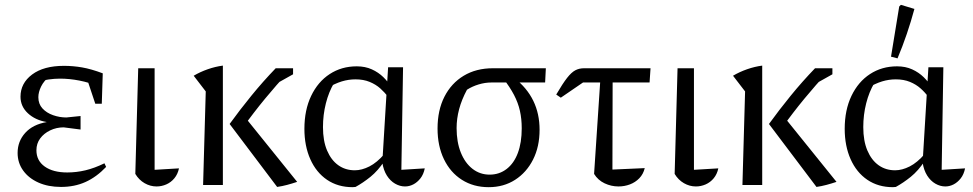

<svg xmlns="http://www.w3.org/2000/svg" viewBox="-20 -767 4033 796"><path d="M233 8Q180 8 139.5 -10Q99 -28 76 -60Q53 -92 53 -133Q53 -181 84.5 -216Q116 -251 174 -261Q126 -269 95.5 -297.5Q65 -326 65 -366Q65 -422 113 -458Q161 -494 245 -494Q283 -494 320.5 -487.5Q358 -481 406 -463L393 -408Q350 -425 309 -433Q268 -441 229 -441Q182 -441 132 -427L185 -450Q162 -432 150.5 -408.5Q139 -385 139 -364Q139 -336 156 -317.5Q173 -299 200 -289.5Q227 -280 255 -280L314 -286V-230L244 -239Q214 -239 188 -226.5Q162 -214 146.5 -193Q131 -172 131 -144Q131 -101 165.5 -76.5Q200 -52 259 -52Q297 -52 334.5 -61Q372 -70 413 -90L420 -75Q380 -33 334.5 -12.5Q289 8 233 8ZM375 -337 333 -463H406L402 -337Z M541 -46 553 -484H621V-63L722 -69Q717 -45 703 -28Q689 -11 669.5 -2.5Q650 6 629 6Q603 6 579.5 -7.5Q556 -21 541 -46Z M1129 8 932 -253Q974 -311 1022 -370Q1070 -429 1123 -484H1177V-470Q1126 -415 1079 -358Q1032 -301 986 -237L987 -292L1212 -13Q1191 -6 1170.5 -0.5Q1150 5 1129 8ZM822 0 833 -388 783 -453Q810 -469 841.5 -480Q873 -491 904 -495V0ZM1104 -408 1150 -484H1195V-459Z M1454 8Q1451 8 1448 8.5Q1445 9 1442 9Q1381 9 1336 -21.5Q1291 -52 1266.5 -107Q1242 -162 1242 -233Q1242 -311 1270 -369.5Q1298 -428 1347 -460Q1396 -492 1459 -492Q1494 -492 1521.5 -479.5Q1549 -467 1569.5 -447Q1590 -427 1604 -403L1588 -366Q1575 -384 1556.5 -400.5Q1538 -417 1512.5 -427.5Q1487 -438 1454 -438Q1425 -438 1397 -429.5Q1369 -421 1335 -401L1365 -423Q1343 -386 1331 -338.5Q1319 -291 1319 -240Q1319 -183 1336 -143Q1353 -103 1382.5 -82Q1412 -61 1451 -61Q1480 -61 1511.5 -77Q1543 -93 1574 -129V-100Q1547 -59 1516 -34Q1485 -9 1454 8ZM1659 6Q1638 6 1618 -5.5Q1598 -17 1584 -39Q1570 -61 1565 -93L1589 -488H1651L1644 -63L1741 -69Q1736 -44 1723 -27.5Q1710 -11 1693.5 -2.5Q1677 6 1659 6Z M2017 -425Q1991 -425 1964.5 -417Q1938 -409 1916 -395Q1894 -354 1883.5 -314.5Q1873 -275 1873 -236Q1873 -178 1890.5 -134.5Q1908 -91 1939 -67Q1970 -43 2010 -43Q2050 -43 2080.5 -66.5Q2111 -90 2127 -133Q2143 -176 2143 -235Q2143 -274 2135.5 -307.5Q2128 -341 2111 -373.5Q2094 -406 2066 -442L2113 -443Q2217 -362 2217 -229Q2217 -159 2190 -105.5Q2163 -52 2115.5 -21.5Q2068 9 2006 9Q1943 9 1895 -21.5Q1847 -52 1820.5 -107Q1794 -162 1794 -234Q1794 -310 1822.5 -366Q1851 -422 1902.5 -453Q1954 -484 2023 -484H2243L2240 -425Z M2305 -362 2286 -375Q2313 -421 2331 -444Q2349 -467 2365 -475.5Q2381 -484 2401 -484H2677L2673 -425H2397ZM2472 -484H2520L2519 -64L2653 -70Q2647 -45 2630.5 -28Q2614 -11 2591.5 -2.5Q2569 6 2544 6Q2514 6 2486.5 -7Q2459 -20 2443 -46Z M2777 -46 2789 -484H2857V-63L2958 -69Q2953 -45 2939 -28Q2925 -11 2905.5 -2.5Q2886 6 2865 6Q2839 6 2815.5 -7.5Q2792 -21 2777 -46Z M3365 8 3168 -253Q3210 -311 3258 -370Q3306 -429 3359 -484H3413V-470Q3362 -415 3315 -358Q3268 -301 3222 -237L3223 -292L3448 -13Q3427 -6 3406.5 -0.5Q3386 5 3365 8ZM3058 0 3069 -388 3019 -453Q3046 -469 3077.5 -480Q3109 -491 3140 -495V0ZM3340 -408 3386 -484H3431V-459Z M3694 8Q3691 8 3688 8.5Q3685 9 3682 9Q3621 9 3576 -21.5Q3531 -52 3506.5 -107Q3482 -162 3482 -233Q3482 -311 3510 -369.5Q3538 -428 3587 -460Q3636 -492 3699 -492Q3734 -492 3761.5 -479.5Q3789 -467 3809.5 -447Q3830 -427 3844 -403L3828 -366Q3815 -384 3796.5 -400.5Q3778 -417 3752.5 -427.5Q3727 -438 3694 -438Q3665 -438 3637 -429.5Q3609 -421 3575 -401L3605 -423Q3583 -386 3571 -338.5Q3559 -291 3559 -240Q3559 -183 3576 -143Q3593 -103 3622.5 -82Q3652 -61 3691 -61Q3720 -61 3751.5 -77Q3783 -93 3814 -129V-100Q3787 -59 3756 -34Q3725 -9 3694 8ZM3899 6Q3878 6 3858 -5.5Q3838 -17 3824 -39Q3810 -61 3805 -93L3829 -488H3891L3884 -63L3981 -69Q3976 -44 3963 -27.5Q3950 -11 3933.5 -2.5Q3917 6 3899 6ZM3701 -525 3674 -532 3708 -740 3715 -747 3771 -730Q3757 -678 3739.5 -626.5Q3722 -575 3701 -525Z"/></svg>

Font: Piazzolla 24pt
Style: Regular
Weight: 400
Designer: Juan Pablo del Peral
Foundry: Huerta Tipografica
Version: Version 2.005